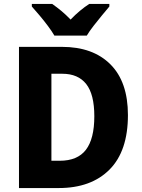

<svg xmlns="http://www.w3.org/2000/svg" viewBox="-20 -951 717 971"><path d="M627 -369Q627 -187 534 -93.5Q441 0 277 0H76V-714H293Q450 -714 538.5 -625.5Q627 -537 627 -369ZM457 -363Q457 -474 416 -526Q375 -578 295 -578H240V-138H282Q372 -138 414.5 -193.5Q457 -249 457 -363ZM255 -771Q243 -792 222.5 -819.5Q202 -847 180 -873Q158 -899 141 -918V-931H244Q267 -915 290 -896Q313 -877 337 -852Q361 -877 384.5 -896.5Q408 -916 431 -931H533V-918Q517 -899 495.5 -873Q474 -847 453 -820Q432 -793 419 -771Z"/></svg>

Font: Noto Sans Ethiopic SemiCondensed ExtraBold
Style: Regular
Weight: 800
Width: 4
Designer: Monotype Design Team
Foundry: Monotype Imaging Inc.
Version: Version 2.102; ttfautohint (v1.8.4.7-5d5b)